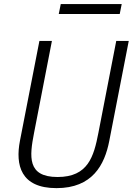

<svg xmlns="http://www.w3.org/2000/svg" viewBox="-20 -936 668 967"><path d="M270 -44.5C116 -44.5 128.5 -148 151.5 -266.5L241.5 -730H178.5L80.5 -227C57 -105.5 83.5 11.5 264.5 11.5C445.5 11.5 507 -105.5 530.5 -227L628.5 -730H565.5L475.5 -266.5C452.5 -148 424 -44.5 270 -44.5ZM593 -915.5H286L276 -865.5H583Z"/></svg>

Font: Monaspace Neon ExtraLight
Style: Italic
Weight: 200
Italic angle: -11°
Designer: Riley Cran & the Lettermatic Team
Foundry: Lettermatic
Version: Version 1.200 (Monaspace Neon)